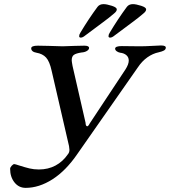

<svg xmlns="http://www.w3.org/2000/svg" viewBox="-20 -874 822 929"><path d="M29 -57Q29 -64 36.5 -72Q44 -80 49 -80Q53 -80 74 -73Q102 -64 123 -59Q144 -54 168 -54Q213 -54 248.5 -73Q284 -92 308 -127Q316 -136 316 -149Q316 -153 314 -167L230 -531Q220 -577 203 -595.5Q186 -614 156 -619Q144 -621 137.5 -626.5Q131 -632 131 -640Q131 -653 163 -653L215 -652Q259 -650 283 -650Q304 -650 342 -652L388 -653Q411 -653 411 -642Q411 -634 400.5 -627.5Q390 -621 374 -620Q348 -616 337.5 -608.5Q327 -601 327 -582Q327 -577 331 -555L394 -280Q394 -273 396 -268Q398 -263 402 -263Q406 -263 410 -269.5Q414 -276 415 -278L587 -538Q603 -563 603 -581Q603 -597 591.5 -607Q580 -617 561 -619Q551 -621 544 -626.5Q537 -632 537 -639Q538 -651 569 -651L657 -650Q681 -650 717 -652Q749 -654 759 -654Q785 -654 782 -641Q781 -634 773 -629.5Q765 -625 748 -621Q719 -615 693 -596.5Q667 -578 647 -548L355 -130Q299 -48 234 -6.5Q169 35 104 35Q71 35 50 8.5Q29 -18 29 -57ZM505 -699Q505 -707 511 -716Q551 -783 594 -841Q604 -854 623 -854Q638 -854 663 -846Q688 -838 687 -828Q687 -819 673 -808Q650 -788 618.5 -765Q587 -742 577 -734L534 -702Q522 -692 513 -692Q505 -692 505 -699ZM363 -699Q363 -707 369 -716Q409 -783 452 -841Q462 -854 481 -854Q496 -854 521 -846Q546 -838 545 -828Q545 -819 531 -808Q508 -788 476.5 -765Q445 -742 435 -734L392 -702Q380 -692 371 -692Q363 -692 363 -699Z"/></svg>

Font: EB Garamond Medium
Style: Italic
Weight: 500
Italic angle: -17.2°
Designer: Georg Duffner and Octavio Pardo
Foundry: Georg Duffner
Version: Version 1.000